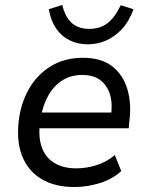

<svg xmlns="http://www.w3.org/2000/svg" viewBox="-20 -742 591 771"><path d="M279 9Q204 9 152 -20Q100 -49 74.5 -102.5Q49 -156 53 -230Q57 -309 89.5 -372.5Q122 -436 179 -473Q236 -510 313 -510Q387 -510 431 -475.5Q475 -441 492 -382Q509 -323 499 -251L497 -227H122L131 -290H445L425 -273Q433 -322 422.5 -359.5Q412 -397 384.5 -419Q357 -441 310 -441Q263 -441 228.5 -418Q194 -395 173.5 -357.5Q153 -320 145 -276L141 -252Q133 -195 147 -153Q161 -111 197 -88.5Q233 -66 285 -66Q327 -66 367 -78.5Q407 -91 441 -119L467 -55Q431 -22 380 -6.5Q329 9 279 9ZM332 -564Q292 -564 259 -580.5Q226 -597 205 -628Q184 -659 176 -705L230 -722Q242 -673 268.5 -649.5Q295 -626 338 -626Q381 -626 410.5 -648Q440 -670 465 -721L516 -705Q498 -655 469 -624.5Q440 -594 405.5 -579Q371 -564 332 -564Z"/></svg>

Font: Nunitoga
Style: Medium Italic
Weight: 500
Italic angle: -9°
Designer: Vernon Adams
Foundry: Vernon Adams
Version: Version 1.0